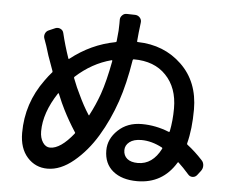

<svg xmlns="http://www.w3.org/2000/svg" viewBox="-55 -849 1109 929"><g transform="rotate(5 500.0 -384.0)"><path d="M639.6 -71.3Q710.9 -71.3 751 -150.4Q752.9 -154.3 749 -156.2Q697.3 -183.6 647.5 -183.6Q610.4 -183.6 589.8 -167.5Q569.3 -151.4 569.3 -127.9Q569.3 -101.6 587.4 -86.4Q605.5 -71.3 639.6 -71.3ZM432.6 -388.7Q455.1 -453.1 473.6 -552.7Q473.6 -553.7 472.7 -555.2Q471.7 -556.6 469.7 -555.7Q376 -531.2 297.9 -460Q294.9 -457 296.9 -453.1Q315.4 -405.3 330.1 -377Q354.5 -324.2 381.8 -282.2Q382.8 -280.3 384.3 -280.3Q385.7 -280.3 385.7 -282.2Q413.1 -334 432.6 -388.7ZM210 -108.4Q260.7 -108.4 323.2 -186.5Q326.2 -190.4 323.2 -193.4Q289.1 -246.1 263.7 -296.9Q250 -323.2 229.5 -373Q229.5 -374 228 -374Q226.6 -374 225.6 -373Q160.2 -273.4 160.2 -183.6Q160.2 -151.4 174.3 -129.9Q188.5 -108.4 210 -108.4ZM588.9 -700.2 585 -658.2Q584 -654.3 588.9 -654.3Q716.8 -651.4 802.2 -569.3Q887.7 -487.3 887.7 -352.5Q887.7 -257.8 869.1 -186.5Q868.2 -181.6 872.1 -179.7Q909.2 -151.4 945.3 -112.3Q956.1 -101.6 956.1 -85Q956.1 -71.3 947.3 -59.6L930.7 -38.1Q921.9 -27.3 908.7 -27.3Q895.5 -27.3 886.7 -38.1Q859.4 -69.3 835.9 -90.8Q833 -93.8 831.1 -89.8Q766.6 16.6 643.6 16.6Q569.3 16.6 525.9 -19Q482.4 -54.7 482.4 -119.1Q482.4 -174.8 527.8 -217.8Q573.2 -260.7 642.6 -260.7Q710.9 -260.7 775.4 -234.4Q779.3 -233.4 780.3 -237.3Q791 -291 791 -349.6Q791 -450.2 733.4 -509.8Q676.8 -569.3 577.1 -569.3Q577.1 -569.3 576.2 -569.3Q572.3 -569.3 571.3 -564.5Q552.7 -448.2 523.4 -362.3Q491.2 -268.6 443.8 -189.9Q396.5 -111.3 333 -58.6Q269.5 -5.9 206.1 -5.9Q147.5 -5.9 108.4 -49.3Q69.3 -92.8 69.3 -168Q69.3 -312.5 155.3 -429.7Q171.9 -453.1 187.5 -470.7Q191.4 -473.6 189.5 -478.5Q182.6 -496.1 163.1 -551.8Q147.5 -604.5 137.7 -628.9Q131.8 -642.6 137.2 -655.8Q142.6 -668.9 156.2 -673.8L185.5 -686.5Q198.2 -691.4 210.4 -685.5Q222.7 -679.7 225.6 -666Q239.3 -608.4 260.7 -545.9Q261.7 -542 265.6 -544.9Q363.3 -622.1 481.4 -644.5Q486.3 -645.5 486.3 -649.4Q490.2 -685.5 491.2 -701.2Q492.2 -720.7 492.2 -735.4Q492.2 -744.1 492.2 -751Q491.2 -765.6 501 -775.4Q509.8 -785.2 522.5 -785.2Q523.4 -785.2 523.4 -785.2L565.4 -784.2Q579.1 -783.2 587.9 -772.9Q596.7 -762.7 594.7 -749Q591.8 -727.5 588.9 -700.2Z"/></g></svg>

Font: Gen Jyuu Gothic L Monospace Medium
Style: Regular
Weight: 500
Designer: [Source Han Sans]
Ryoko NISHIZUKA  (kana & ideographs); Paul D. Hunt (Latin, Greek & Cyrillic); Wenlong ZHANG  (bopomofo
Version: Version 1.002.20150607